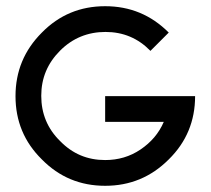

<svg xmlns="http://www.w3.org/2000/svg" viewBox="-20 -599 679 619"><path d="M319 0C399 0 467 -28 524 -85C581 -141 609 -209 609 -289H526H319V-206H508C492 -169 467 -140 433 -117C399 -94 361 -83 319 -83C262 -83 214 -103 174 -144C133 -184 113 -233 113 -290C113 -347 133 -395 174 -436C214 -476 263 -496 320 -496C377 -496 425 -476 465 -435L524 -494C467 -551 399 -579 319 -579C239 -579 171 -551 115 -494C58 -437 30 -369 30 -289C30 -209 58 -141 115 -85C171 -28 239 0 319 0Z"/></svg>

Font: Kunika
Style: Regular
Weight: 400
Designer: Leo Kuroshita
Foundry: kurogedelic
Version: Version 1.000;PS 001.000;hotconv 1.0.88;makeotf.lib2.5.64775